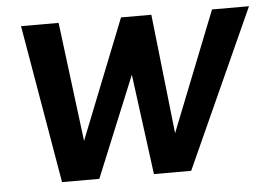

<svg xmlns="http://www.w3.org/2000/svg" viewBox="-44 -605 928 662"><g transform="rotate(-5 420.0 -274.0)"><path d="M840 -548 592 0H463L417 -348L274 0H145L51 -548H181L233 -135L397 -548H502L548 -134L712 -548Z"/></g></svg>

Font: Oakes Grotesk Medium
Style: Italic
Weight: 500
Italic angle: -8°
Designer: Samuel Oakes
Foundry: Samuel Oakes
Version: Version 1.000;PS 001.000;hotconv 1.0.88;makeotf.lib2.5.64775